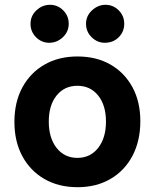

<svg xmlns="http://www.w3.org/2000/svg" viewBox="-20 -764 644 799"><path d="M303 15Q224 15 165 -19Q106 -53 73 -114Q40 -175 40 -257Q40 -339 73 -400Q106 -461 165 -495Q224 -529 302 -529Q381 -529 439.5 -495.5Q498 -462 531 -401.5Q564 -341 564 -260Q564 -178 531.5 -116Q499 -54 440 -19.5Q381 15 303 15ZM302 -107Q356 -107 388.5 -148.5Q421 -190 421 -258Q421 -326 388.5 -366.5Q356 -407 302 -407Q248 -407 215.5 -366.5Q183 -326 183 -258Q183 -190 215.5 -148.5Q248 -107 302 -107ZM416 -586Q385 -586 361.5 -609Q338 -632 338 -665Q338 -698 363 -721Q388 -744 419 -744Q451 -744 474 -721Q497 -698 497 -665Q497 -632 474 -609Q451 -586 416 -586ZM185 -586Q153 -586 130 -609Q107 -632 107 -665Q107 -698 131.5 -721Q156 -744 188 -744Q220 -744 243 -721Q266 -698 266 -665Q266 -632 241.5 -609Q217 -586 185 -586Z"/></svg>

Font: Secular One
Style: Regular
Weight: 400
Designer: Michal Sahar
Foundry: Hagilda
Version: Version 1.002; ttfautohint (v1.8.4.7-5d5b);gftools[0.9.29]